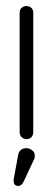

<svg xmlns="http://www.w3.org/2000/svg" viewBox="-20 -450 175 635"><path d="M68 10Q58 10 51.5 3.5Q45 -3 45 -13V-408Q45 -419 52 -424.5Q59 -430 68 -430Q76 -430 83 -424.5Q90 -419 90 -408V-13Q90 -3 84 3.5Q78 10 68 10ZM58 151Q51 165 40 165Q24 165 25 144L40 63Q42 51 49.5 45.5Q57 40 66 40Q78 40 88 48.5Q98 57 94 74Z"/></svg>

Font: Dongle Light
Style: Regular
Weight: 300
Designer: Yanghee Ryu
Foundry: Yanghee Ryu
Version: Version 2.000